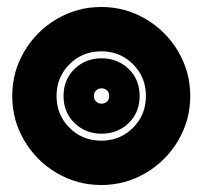

<svg xmlns="http://www.w3.org/2000/svg" viewBox="-20 -515 580 550"><path d="M15 -240Q15 -309 49.5 -367.5Q84 -426 142.5 -460.5Q201 -495 270 -495Q339 -495 397.5 -460.5Q456 -426 490.5 -367.5Q525 -309 525 -240Q525 -171 490.5 -112.5Q456 -54 397.5 -19.5Q339 15 270 15Q201 15 142.5 -19.5Q84 -54 49.5 -112.5Q15 -171 15 -240ZM398 -240Q398 -294 361 -331Q324 -368 270 -368Q216 -368 179 -331Q142 -294 142 -240Q142 -186 179 -149Q216 -112 270 -112Q324 -112 361 -149Q398 -186 398 -240ZM162 -240Q162 -287 193.5 -317.5Q225 -348 271 -348Q317 -348 348.5 -317.5Q380 -287 380 -240Q380 -193 348.5 -162.5Q317 -132 271 -132Q225 -132 193.5 -162.5Q162 -193 162 -240ZM293 -240Q293 -250 286.5 -256Q280 -262 271 -262Q262 -262 255.5 -256Q249 -250 249 -240Q249 -230 255.5 -224Q262 -218 271 -218Q280 -218 286.5 -224Q293 -230 293 -240Z"/></svg>

Font: Prompt Black
Style: Regular
Weight: 900
Designer: Katatrad Team
Foundry: CadsonDemak
Version: Version 1.000